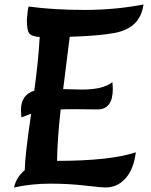

<svg xmlns="http://www.w3.org/2000/svg" viewBox="-20 -819 671 851"><path d="M412 -334 316 -335Q272 -335 249 -334Q234 -201 233 -106Q468 -106 582 -144Q573 -70 537 -29Q501 12 447 12Q431 12 357.5 3.5Q284 -5 202 -5Q120 -5 42 12Q53 -35 90 -65V-69Q90 -123 118 -315Q93 -306 75 -299Q73 -321 73 -332Q73 -399 132 -417Q150 -549 156 -655Q119 -657 109 -672Q99 -687 99 -731Q102 -776 107 -790Q219 -775 354.5 -775Q490 -775 616 -799Q602 -694 488 -673Q421 -660 289 -656Q288 -645 260 -424Q320 -422 343 -422Q438 -422 478 -455Q480 -435 480 -425Q480 -334 412 -334Z"/></svg>

Font: MeriendaOneRegular
Style: Regular
Weight: 400
Designer: Eduardo Rodriguez Tunni
Foundry: Eduardo Rodriguez Tunni
Version: Version 1.001